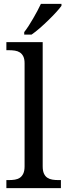

<svg xmlns="http://www.w3.org/2000/svg" viewBox="-20 -979 350 999"><path d="M25.9 -42Q43 -42 57.9 -44.4Q72.8 -46.9 83.7 -54.4Q94.7 -62 101.3 -76.2Q107.9 -90.3 107.9 -113.8V-649.9Q107.9 -671.9 101.3 -685.3Q94.7 -698.7 83.5 -706.1Q72.3 -713.4 57.4 -715.6Q42.5 -717.8 25.9 -717.8H13.2V-759.8H202.1V-113.8Q202.1 -90.3 208.5 -76.2Q214.8 -62 226.1 -54.4Q237.3 -46.9 252.2 -44.4Q267.1 -42 284.2 -42H296.9V0H13.2V-42ZM106 -812Q117.2 -826.2 129.2 -844.7Q141.1 -863.3 152.6 -883.1Q164.1 -902.8 174.6 -922.6Q185.1 -942.4 192.9 -959H299.8V-948.7Q290.5 -935.5 272.5 -915.8Q254.4 -896 232.4 -874.5Q210.4 -853 187.3 -832.8Q164.1 -812.5 144 -798.8H106Z"/></svg>

Font: Noto Serif
Style: Regular
Weight: 400
Designer: Monotype Design team
Foundry: Monotype Imaging Inc.
Version: Version 1.02